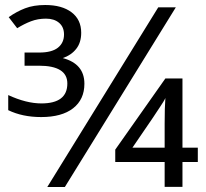

<svg xmlns="http://www.w3.org/2000/svg" viewBox="-20 -743 820 763"><path d="M302.7 -612.8Q302.7 -573.7 282.7 -548.6Q262.7 -523.4 229.5 -512.2Q315.4 -489.3 315.4 -410.2Q315.4 -347.7 270.5 -312.7Q225.6 -277.8 143.6 -277.8Q69.3 -277.8 12.7 -305.2V-365.2Q84.5 -332 144.5 -332Q247.6 -332 247.6 -411.1Q247.6 -481.9 134.8 -481.9H77.6V-534.2H135.7Q186 -534.2 210.2 -553.5Q234.4 -572.8 234.4 -606Q234.4 -635.7 214.8 -652.3Q195.3 -668.9 162.6 -668.9Q130.4 -668.9 103 -658.4Q75.7 -647.9 48.3 -630.9L14.6 -674.8Q45.4 -696.8 79.6 -710Q113.8 -723.1 159.7 -723.1Q226.1 -723.1 264.4 -694.1Q302.7 -665 302.7 -612.8ZM678.7 -713.9 237.8 0H168L608.9 -713.9ZM766.1 -99.1H705.1V-0.5H634.3V-99.1H438V-148.4L637.2 -431.2H705.1V-156.2H766.1ZM634.3 -156.2V-251.5Q634.3 -316.9 637.2 -353.5Q634.8 -347.7 628.9 -338.1Q623 -328.6 615.7 -317.6Q608.4 -306.6 601.1 -295.7Q593.8 -284.7 588.4 -276.4L506.3 -156.2Z"/></svg>

Font: Open Sans Y to K
Style: Regular
Weight: 400
Version: Version 1.10